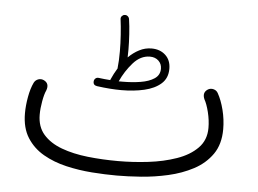

<svg xmlns="http://www.w3.org/2000/svg" viewBox="-46 -638 962 716"><g transform="rotate(5 435.0 -280.5)"><path d="M299.3 -324.2Q300.3 -330.6 305.2 -334.5Q310.1 -338.4 316.9 -337.4Q338.9 -334.5 360.4 -333Q360.4 -334 360.8 -335Q371.1 -358.4 383.8 -378.9Q383.3 -379.4 383.8 -381.8Q386.7 -405.3 386.7 -442.9Q386.7 -471.7 384.5 -504.4Q382.3 -537.1 378.9 -562.5Q377.9 -569.3 382.3 -574.2Q386.7 -579.1 392.1 -579.6Q398.9 -580.6 404.1 -576.4Q409.2 -572.3 410.2 -565.9Q414.1 -540.5 416 -509.5Q418 -478.5 418 -453.1Q418 -437 417.5 -422.9Q436 -441.4 457.8 -452.6Q479.5 -463.9 503.9 -463.9Q535.6 -463.9 555.9 -445.1Q576.2 -426.3 576.2 -394Q576.2 -358.9 552.7 -338.1Q529.3 -317.4 490.2 -308.3Q451.2 -299.3 404.3 -299.3Q363.3 -299.3 313 -306.2Q297.4 -308.6 299.3 -324.2ZM500.5 -433.1Q465.3 -433.1 437.5 -401.6Q409.7 -370.1 392.1 -331.1Q399.4 -331.1 406.7 -331.1Q441.9 -331.1 473.6 -336.2Q505.4 -341.3 525.1 -354.5Q544.9 -367.7 544.9 -391.6Q544.9 -409.7 532.5 -421.4Q520 -433.1 500.5 -433.1ZM54.2 -182.1Q54.2 -211.4 60.1 -243.7Q65.9 -275.9 76.7 -298.3Q82 -308.6 92.8 -312.3Q103.5 -315.9 113.8 -311Q135.7 -300.3 126 -273.9Q119.1 -259.3 114.3 -232.2Q109.4 -205.1 109.4 -182.1Q109.4 -136.7 134.5 -107.9Q159.7 -79.1 203.1 -63Q246.6 -46.9 301.5 -40.8Q356.4 -34.7 415.5 -34.7Q471.2 -34.7 528.3 -41.5Q585.4 -48.3 633.8 -65.2Q682.1 -82 711.4 -111.8Q740.7 -141.6 740.7 -187Q740.7 -215.8 733.2 -246.1Q725.6 -276.4 716.3 -292.5Q705.6 -317.4 726.6 -330.1Q736.3 -335.4 747.3 -332.5Q758.3 -329.6 763.7 -319.8Q777.8 -294.9 786.9 -259Q795.9 -223.1 795.9 -187Q795.9 -130.9 769.8 -93.5Q743.7 -56.2 700.7 -33.4Q657.7 -10.7 606.9 0.7Q556.2 12.2 505.9 15.9Q455.6 19.5 415.5 19.5Q372.1 19.5 322.5 15.9Q272.9 12.2 225.6 1.2Q178.2 -9.8 139.4 -32Q100.6 -54.2 77.4 -90.8Q54.2 -127.4 54.2 -182.1Z"/></g></svg>

Font: Mikhak Light
Style: Regular
Weight: 300
Designer: Amin Abedi
Version: Version 3.3